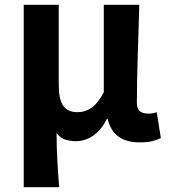

<svg xmlns="http://www.w3.org/2000/svg" viewBox="-20 -580 704 801"><path d="M79 -560H225V-229Q225 -166 243.5 -139Q262 -112 303 -112Q335 -112 361 -129.5Q387 -147 413 -195V-560H561Q560 -509 558 -453.5Q556 -398 554.5 -344Q553 -290 552 -240.5Q551 -191 551 -152Q551 -126 563.5 -116Q576 -106 599 -106Q616 -106 634 -112L651 -4Q635 4 614.5 9Q594 14 562 14Q452 14 429 -84H426Q403 -38 369.5 -14.5Q336 9 296 9Q273 9 252.5 2.5Q232 -4 216 -25Q216 9 217 37.5Q218 66 219.5 92Q221 118 222.5 144.5Q224 171 227 201H79Z"/></svg>

Font: SpoqaHanSans-Bold
Style: Regular
Weight: 700
Designer: [Spoqa Han Sans] Dong-huui Kim \uAE40 \uB3D9 \uD718   [Noto Sans] Ryoko NISHIZUKA \u897F \u585A \u6DBC \u5B50  (kana & i
Foundry: Spoqa (http://www.spoqa-han-sans.com)
Version: Version 2.000